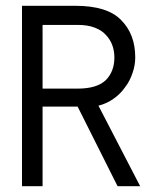

<svg xmlns="http://www.w3.org/2000/svg" viewBox="-20 -643 540 663"><path d="M56 -623V0H127V-275H248L386 0H464L320 -278C339 -283 357 -291 372 -302C388 -313 402 -327 412 -342C424 -357 432 -374 438 -392C444 -409 447 -427 447 -445C447 -498 431 -541 398 -574C366 -607 313 -623 240 -623ZM127 -557H248C271 -557 290 -554 306 -548C322 -542 335 -534 344 -524C354 -514 362 -502 367 -489C372 -476 375 -461 375 -445C375 -412 365 -386 345 -366C325 -347 293 -337 248 -337H127Z"/></svg>

Font: Inconsolatazi4
Style: Regular
Weight: 400
Designer: Raph Levien, Kirill Tkachev
Foundry: Cyreal
Version: Version 1.013